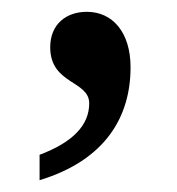

<svg xmlns="http://www.w3.org/2000/svg" viewBox="-20 -151 299 325"><path d="M47 154C159 120 201 46 201 -37C201 -97 170 -131 127 -131C92 -131 65 -110 65 -71C65 -8 131 -15 131 24C131 61 103 90 47 111Z"/></svg>

Font: Noto Serif Devanagari SemiCondensed Medium
Style: Regular
Weight: 500
Width: 4
Designer: Universal Thirst, Indian Type Foundry and the Monotype Design Team
Foundry: Monotype Imaging Inc.
Version: Version 2.004